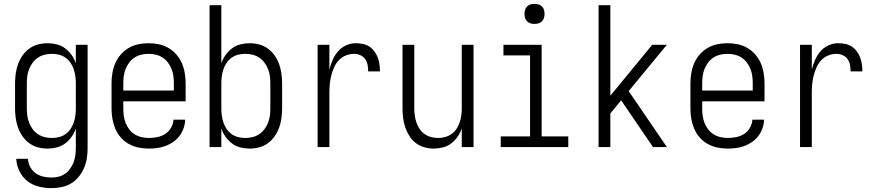

<svg xmlns="http://www.w3.org/2000/svg" viewBox="-20 -762 4540 995"><path d="M247 213Q214 213 181 205Q148 197 122 176.5Q96 156 81 125.5Q66 95 64 61H125Q126 83 136.5 103Q147 123 164.5 135.5Q182 148 203.5 153Q225 158 247 158Q266 158 284 153.5Q302 149 317.5 138Q333 127 344 111.5Q355 96 361.5 78.5Q368 61 370.5 42.5Q373 24 373 5V-96Q365 -73 351 -53Q337 -33 317.5 -18.5Q298 -4 274.5 2Q251 8 227 8Q201 8 176.5 1.5Q152 -5 131.5 -20Q111 -35 96.5 -56Q82 -77 73.5 -100.5Q65 -124 61.5 -149.5Q58 -175 58 -200V-330Q58 -355 61.5 -380.5Q65 -406 73.5 -429.5Q82 -453 96.5 -474Q111 -495 131.5 -510Q152 -525 176.5 -531.5Q201 -538 227 -538Q251 -538 274.5 -532Q298 -526 317.5 -511.5Q337 -497 351 -477Q365 -457 373 -434V-530H434V5Q434 32 430 58Q426 84 415.5 108.5Q405 133 388 154Q371 175 348.5 188.5Q326 202 299.5 207.5Q273 213 247 213ZM249 -47Q268 -47 286 -51.5Q304 -56 319.5 -67Q335 -78 345.5 -93.5Q356 -109 362 -126.5Q368 -144 370.5 -162.5Q373 -181 373 -200V-330Q373 -349 370.5 -367.5Q368 -386 362 -403.5Q356 -421 345.5 -436.5Q335 -452 319.5 -463Q304 -474 286 -478.5Q268 -483 249 -483Q230 -483 211.5 -478.5Q193 -474 177 -463.5Q161 -453 149.5 -437.5Q138 -422 131 -404.5Q124 -387 121.5 -368Q119 -349 119 -330V-200Q119 -181 121.5 -162Q124 -143 131 -125.5Q138 -108 149.5 -92.5Q161 -77 177 -66.5Q193 -56 211.5 -51.5Q230 -47 249 -47Z M751 8Q724 8 697.5 2.5Q671 -3 647.5 -16Q624 -29 606 -49.5Q588 -70 577.5 -95Q567 -120 562.5 -146.5Q558 -173 558 -200V-330Q558 -357 562.5 -383.5Q567 -410 577.5 -434.5Q588 -459 606 -479.5Q624 -500 647 -513.5Q670 -527 696.5 -532.5Q723 -538 750 -538Q777 -538 803.5 -532.5Q830 -527 853 -513.5Q876 -500 894 -479.5Q912 -459 922.5 -434.5Q933 -410 937.5 -383.5Q942 -357 942 -330V-237H619V-200Q619 -181 621.5 -162Q624 -143 631 -125Q638 -107 650 -91.5Q662 -76 678 -66Q694 -56 713 -51.5Q732 -47 751 -47Q773 -47 795.5 -51.5Q818 -56 836.5 -68Q855 -80 866.5 -100Q878 -120 879 -142H940Q939 -120 931.5 -98Q924 -76 910.5 -58Q897 -40 878.5 -27Q860 -14 839 -6Q818 2 796 5Q774 8 751 8ZM881 -293V-330Q881 -349 878.5 -368Q876 -387 869 -404.5Q862 -422 850.5 -437.5Q839 -453 823 -463.5Q807 -474 788 -478.5Q769 -483 750 -483Q731 -483 712 -478.5Q693 -474 677 -463.5Q661 -453 649.5 -437.5Q638 -422 631 -404.5Q624 -387 621.5 -368Q619 -349 619 -330V-293Z M1273 8Q1249 8 1225.5 2Q1202 -4 1182.5 -18.5Q1163 -33 1149 -53Q1135 -73 1127 -96V0H1066V-735H1127V-434Q1135 -457 1149 -477Q1163 -497 1182.5 -511.5Q1202 -526 1225.5 -532Q1249 -538 1273 -538Q1299 -538 1323.5 -531.5Q1348 -525 1368.5 -510Q1389 -495 1403.5 -474Q1418 -453 1426.5 -429.5Q1435 -406 1438.5 -380.5Q1442 -355 1442 -330V-200Q1442 -175 1438.5 -149.5Q1435 -124 1426.5 -100.5Q1418 -77 1403.5 -56Q1389 -35 1368.5 -20Q1348 -5 1323.5 1.5Q1299 8 1273 8ZM1251 -47Q1270 -47 1288.5 -51.5Q1307 -56 1323 -66.5Q1339 -77 1350.5 -92.5Q1362 -108 1369 -125.5Q1376 -143 1378.5 -162Q1381 -181 1381 -200V-330Q1381 -349 1378.5 -368Q1376 -387 1369 -404.5Q1362 -422 1350.5 -437.5Q1339 -453 1323 -463.5Q1307 -474 1288.5 -478.5Q1270 -483 1251 -483Q1232 -483 1214 -478.5Q1196 -474 1180.5 -463Q1165 -452 1154.5 -436.5Q1144 -421 1138 -403.5Q1132 -386 1129.5 -367.5Q1127 -349 1127 -330V-200Q1127 -181 1129.5 -162.5Q1132 -144 1138 -126.5Q1144 -109 1154.5 -93.5Q1165 -78 1180.5 -67Q1196 -56 1214 -51.5Q1232 -47 1251 -47Z M1626 0V-530H1687V-401Q1693 -426 1703.5 -450.5Q1714 -475 1731 -495Q1748 -515 1772.5 -526.5Q1797 -538 1823 -538Q1842 -538 1860 -534.5Q1878 -531 1893.5 -521Q1909 -511 1920 -496Q1931 -481 1937.5 -464Q1944 -447 1946.5 -429Q1949 -411 1949 -392H1888Q1888 -409 1885 -425.5Q1882 -442 1872.5 -455.5Q1863 -469 1847.5 -476Q1832 -483 1816 -483Q1793 -483 1772 -474.5Q1751 -466 1735.5 -449.5Q1720 -433 1711 -412Q1702 -391 1696.5 -369.5Q1691 -348 1689 -325.5Q1687 -303 1687 -281V0Z M2227 8Q2203 8 2178.5 1Q2154 -6 2134.5 -21Q2115 -36 2101.5 -57.5Q2088 -79 2080 -102.5Q2072 -126 2069 -150.5Q2066 -175 2066 -200V-530H2127V-200Q2127 -181 2129.5 -163Q2132 -145 2138 -127.5Q2144 -110 2154.5 -94Q2165 -78 2180 -67.5Q2195 -57 2213 -52Q2231 -47 2250 -47Q2269 -47 2287 -52Q2305 -57 2320 -67.5Q2335 -78 2345.5 -94Q2356 -110 2362 -127.5Q2368 -145 2370.5 -163Q2373 -181 2373 -200V-530H2434V0H2373V-96Q2365 -73 2351 -53Q2337 -33 2318 -18.5Q2299 -4 2275 2Q2251 8 2227 8Z M2575 0V-55H2727V-475H2589V-530H2787V-55H2925V0ZM2750 -638Q2739 -638 2729 -641Q2719 -644 2711.5 -651.5Q2704 -659 2701 -669Q2698 -679 2698 -690Q2698 -701 2701 -711Q2704 -721 2711.5 -728.5Q2719 -736 2729 -739Q2739 -742 2750 -742Q2761 -742 2771 -739Q2781 -736 2788.5 -728.5Q2796 -721 2799 -711Q2802 -701 2802 -690Q2802 -679 2799 -669Q2796 -659 2788.5 -651.5Q2781 -644 2771 -641Q2761 -638 2750 -638Z M3082 0V-735H3143V-266L3360 -530H3436L3238 -290L3436 0H3364L3203 -236L3199 -242L3143 -174V0Z M3751 8Q3724 8 3697.5 2.5Q3671 -3 3647.5 -16Q3624 -29 3606 -49.5Q3588 -70 3577.5 -95Q3567 -120 3562.5 -146.5Q3558 -173 3558 -200V-330Q3558 -357 3562.5 -383.5Q3567 -410 3577.5 -434.5Q3588 -459 3606 -479.5Q3624 -500 3647 -513.5Q3670 -527 3696.5 -532.5Q3723 -538 3750 -538Q3777 -538 3803.5 -532.5Q3830 -527 3853 -513.5Q3876 -500 3894 -479.5Q3912 -459 3922.5 -434.5Q3933 -410 3937.5 -383.5Q3942 -357 3942 -330V-237H3619V-200Q3619 -181 3621.5 -162Q3624 -143 3631 -125Q3638 -107 3650 -91.5Q3662 -76 3678 -66Q3694 -56 3713 -51.5Q3732 -47 3751 -47Q3773 -47 3795.5 -51.5Q3818 -56 3836.5 -68Q3855 -80 3866.5 -100Q3878 -120 3879 -142H3940Q3939 -120 3931.5 -98Q3924 -76 3910.5 -58Q3897 -40 3878.5 -27Q3860 -14 3839 -6Q3818 2 3796 5Q3774 8 3751 8ZM3881 -293V-330Q3881 -349 3878.5 -368Q3876 -387 3869 -404.5Q3862 -422 3850.5 -437.5Q3839 -453 3823 -463.5Q3807 -474 3788 -478.5Q3769 -483 3750 -483Q3731 -483 3712 -478.5Q3693 -474 3677 -463.5Q3661 -453 3649.5 -437.5Q3638 -422 3631 -404.5Q3624 -387 3621.5 -368Q3619 -349 3619 -330V-293Z M4126 0V-530H4187V-401Q4193 -426 4203.5 -450.5Q4214 -475 4231 -495Q4248 -515 4272.5 -526.5Q4297 -538 4323 -538Q4342 -538 4360 -534.5Q4378 -531 4393.5 -521Q4409 -511 4420 -496Q4431 -481 4437.5 -464Q4444 -447 4446.5 -429Q4449 -411 4449 -392H4388Q4388 -409 4385 -425.5Q4382 -442 4372.5 -455.5Q4363 -469 4347.5 -476Q4332 -483 4316 -483Q4293 -483 4272 -474.5Q4251 -466 4235.5 -449.5Q4220 -433 4211 -412Q4202 -391 4196.5 -369.5Q4191 -348 4189 -325.5Q4187 -303 4187 -281V0Z"/></svg>

Font: Iosevka Term Light
Style: Regular
Weight: 300
Monospace: yes
Designer: Belleve Invis
Foundry: Belleve Invis
Version: Version 9.0.1; ttfautohint (v1.8.3)